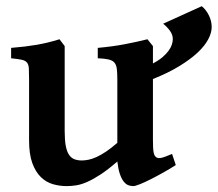

<svg xmlns="http://www.w3.org/2000/svg" viewBox="-20 -598 717 632"><path d="M676.8 -508.8Q676.8 -490.2 665.5 -468.8Q654.3 -447.3 630.6 -425Q606.9 -402.8 570.3 -380.4Q533.7 -357.9 483.4 -337.9V-138.7Q483.4 -123.5 483.9 -113.5Q484.4 -103.5 485.6 -96.9Q486.8 -90.3 489 -86.4Q491.2 -82.5 494.6 -80.1Q500.5 -76.2 511 -78.4Q521.5 -80.6 546.4 -91.3L558.6 -54.7Q540.5 -43 518.8 -30.8Q497.1 -18.6 476.8 -8.3Q456.5 2 440.7 8.3Q424.8 14.6 418.9 14.6Q410.2 14.6 402.1 11.5Q394 8.3 387 -0.7Q379.9 -9.8 374.5 -25.6Q369.1 -41.5 366.2 -66.4Q335.9 -40 311.8 -24.2Q287.6 -8.3 267.8 0.5Q248 9.3 231.4 12Q214.8 14.6 199.2 14.6Q176.3 14.6 154.3 8.3Q132.3 2 114.7 -14.9Q97.2 -31.7 86.4 -61Q75.7 -90.3 75.7 -136.2V-336.4Q75.7 -359.9 75 -372.8Q74.2 -385.7 68.6 -392.3Q63 -398.9 51 -401.4Q39.1 -403.8 16.6 -406.2V-440.4Q41 -442.4 61.3 -444.8Q81.5 -447.3 100.1 -450.4Q118.7 -453.6 137 -458Q155.3 -462.4 175.8 -468.8L192.9 -446.3V-167Q192.9 -136.7 196.5 -117.7Q200.2 -98.6 207.5 -88.1Q214.8 -77.6 225.3 -73.7Q235.8 -69.8 249.5 -69.8Q259.8 -69.8 271.7 -72.3Q283.7 -74.7 298.1 -81.3Q312.5 -87.9 329.3 -99.1Q346.2 -110.4 366.2 -127.9V-336.4Q366.2 -358.4 364.5 -371.6Q362.8 -384.8 356.4 -392.1Q350.1 -399.4 337.2 -402.3Q324.2 -405.3 301.8 -406.2V-440.4Q350.6 -444.8 390.4 -452.4Q430.2 -460 465.3 -468.8L483.4 -446.3V-389.2Q502.9 -399.4 515.6 -410.4Q528.3 -421.4 535.6 -431.9Q543 -442.4 545.9 -451.9Q548.8 -461.4 548.8 -469.2Q548.8 -483.4 539.8 -496.1Q530.8 -508.8 517.1 -520L644 -577.6Q657.7 -566.9 667.2 -548.1Q676.8 -529.3 676.8 -508.8Z"/></svg>

Font: Gentium Basic
Style: Bold
Weight: 700
Designer: J. Victor Gaultney and Annie Olsen
Foundry: SIL International
Version: Version 1.100